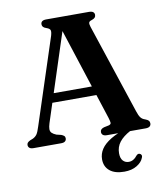

<svg xmlns="http://www.w3.org/2000/svg" viewBox="-97 -780 931 1079"><g transform="rotate(-10 368.0 -240.5)"><path d="M586 -21.5 598 -1.5Q555 21.5 534 48.8Q513 76 513 112Q513 140.5 526 154.8Q539 169 559 169Q573 169 585.2 162Q597.5 155 606 143Q611 137.5 615.5 135.2Q620 133 626.5 135Q632.5 136.5 636 143Q639.5 149.5 634.5 160Q626 183.5 597 201.2Q568 219 525 219Q471.5 219 442.2 195Q413 171 413 129Q413 98 430.5 71.2Q448 44.5 486.2 21.2Q524.5 -2 586 -21.5ZM174 -284.5H469.5L472 -232.5H170.5ZM232.5 -23Q232.5 -12.5 225.2 -6.2Q218 0 202 0H45Q29.5 0 22 -6.2Q14.5 -12.5 14.5 -23Q14.5 -30.5 18.8 -35.8Q23 -41 34 -46.5L50.5 -53Q65.5 -60.5 73.8 -72.5Q82 -84.5 91.5 -115L251.5 -604Q258 -626 255 -635.8Q252 -645.5 234.5 -651.5Q220.5 -656 215 -662.2Q209.5 -668.5 209.5 -677.5Q209.5 -688 217 -694Q224.5 -700 240.5 -700H484.5Q500.5 -700 508 -694Q515.5 -688 515.5 -677.5Q515.5 -668 509.8 -662Q504 -656 491.5 -652Q478 -648 475.5 -640.5Q473 -633 478.5 -616L648.5 -103.5Q656.5 -78.5 665.5 -66.8Q674.5 -55 691 -50Q705.5 -44.5 710.5 -38.5Q715.5 -32.5 715.5 -23Q715.5 -12.5 708 -6.2Q700.5 0 684.5 0H464Q448.5 0 441 -6.2Q433.5 -12.5 433.5 -23Q433.5 -32 438.8 -37.5Q444 -43 455 -46.5L483.5 -52.5Q496.5 -56.5 496 -65.5Q495.5 -74.5 489.5 -94L312.5 -640L329 -650L157.5 -123Q151 -102.5 151 -89.2Q151 -76 159.2 -67.8Q167.5 -59.5 184.5 -52.5L211.5 -46Q221.5 -42 227 -37Q232.5 -32 232.5 -23Z"/></g></svg>

Font: Fraunces SemiBold
Style: Regular
Weight: 600
Version: Version 1.000;[b76b70a41]